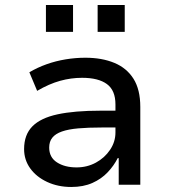

<svg xmlns="http://www.w3.org/2000/svg" viewBox="-20 -736 673 765"><path d="M264 9Q211 9 168 -11Q125 -31 100.5 -65Q76 -99 76 -142Q76 -199 109 -232.5Q142 -266 209.5 -280.5Q277 -295 380 -295H456V-228H385Q331 -228 291.5 -224.5Q252 -221 226.5 -212Q201 -203 188.5 -187.5Q176 -172 176 -148Q176 -109 207 -89Q238 -69 285 -69Q327 -69 362 -88Q397 -107 418.5 -139Q440 -171 440 -208V-320Q440 -376 406 -401Q372 -426 307 -426Q263 -426 219.5 -414Q176 -402 128 -374L97 -448Q129 -467 165.5 -480Q202 -493 241.5 -499.5Q281 -506 320 -506Q386 -506 435.5 -485.5Q485 -465 512 -422Q539 -379 539 -310V0H453V-106H449Q434 -76 409 -49.5Q384 -23 348 -7Q312 9 264 9ZM369 -609V-716H477V-609ZM163 -609V-716H271V-609Z"/></svg>

Font: Nunito Sans 7pt Medium
Style: Regular
Weight: 500
Designer: Vernon Adams
Foundry: Vernon Adams
Version: Version 3.101;gftools[0.9.27]